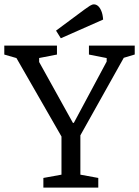

<svg xmlns="http://www.w3.org/2000/svg" viewBox="-25 -856 635 876"><path d="M172.9 0V-44.1L255.5 -59.1V-233.2L50 -591.1L-5.4 -607.1V-648H234.9V-607.1L153.6 -591.3V-573.1L307.7 -295.3H311.8L461.7 -575.2V-591.1L380.8 -607.1V-648H589.7V-607.3L539.7 -592.3L341.7 -238.5V-59.1L423.4 -44.1V0ZM252.5 -681.4 230.7 -716.3 361.8 -813.6Q374.8 -823.3 385.2 -829.7Q395.6 -836.1 403.4 -836.1Q413.4 -836.1 422.1 -828.8Q430.7 -821.6 437.2 -806.2Q443.8 -790.9 445.5 -766.7Z"/></svg>

Font: Faustina Light
Style: Regular
Weight: 300
Designer: Alfonso Garcia
Foundry: http://www.omnibus-type.com
Version: Version 1.200